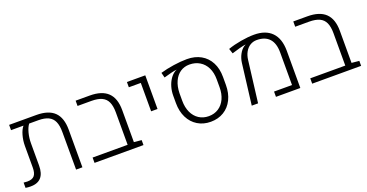

<svg xmlns="http://www.w3.org/2000/svg" viewBox="-31 -1127 3221 1685"><g transform="rotate(-20 1579.5 -284.5)"><path d="M531.7 -350.6V0H472.7L472.2 -352.1Q472.2 -412.1 455.6 -449Q439 -485.8 403.1 -503.2Q367.2 -520.5 309.1 -520.5H224.1Q204.1 -494.6 191.9 -448.5Q179.7 -402.3 179.7 -351.6V-145Q179.7 2.9 48.3 2.9Q27.3 2.9 1 -1V-50.3Q21.5 -47.9 35.6 -47.9Q82 -47.9 101.8 -71.5Q121.6 -95.2 121.6 -147.5V-348.6Q121.6 -398.9 135 -446.5Q148.4 -494.1 170.9 -520.5H54.7V-569.8H308.1Q421.9 -569.8 476.8 -516.1Q531.7 -462.4 531.7 -350.6Z M1102.1 -46.4V0H645V-49.8H972.2V-352.5Q972.2 -412.6 955.3 -449.5Q938.5 -486.3 901.9 -503.4Q865.2 -520.5 805.7 -520.5H675.8V-569.8H807.6Q920.4 -569.8 976.1 -516.1Q1031.7 -462.4 1031.7 -352.5V-53.2Z M1266.6 -520.5H1154.8V-569.8H1326.2V-255.4H1266.6Z M1495.6 -248.5V-317.9Q1495.6 -359.4 1506.8 -398.4Q1518.1 -437.5 1538.8 -467.8Q1559.6 -498 1585.9 -514.6Q1589.4 -517.6 1599.6 -520.5L1599.1 -522.5Q1564.5 -519 1479 -494.1L1466.8 -541.5Q1522.9 -558.1 1592 -568.4Q1661.1 -578.6 1717.3 -578.6Q1791.5 -578.6 1846.9 -547.4Q1902.3 -516.1 1932.4 -458.5Q1962.4 -400.9 1962.4 -323.2V-248.5Q1962.4 -171.9 1933.3 -113Q1904.3 -54.2 1851.3 -22Q1798.3 10.3 1729 10.3Q1660.2 10.3 1607.2 -22Q1554.2 -54.2 1524.9 -113Q1495.6 -171.9 1495.6 -248.5ZM1903.3 -248.5V-322.8Q1903.3 -384.3 1880.9 -430.2Q1858.4 -476.1 1817.1 -501.2Q1775.9 -526.4 1721.2 -526.4Q1672.9 -526.4 1635.7 -501.2Q1598.6 -476.1 1577.4 -429.4Q1556.2 -382.8 1554.7 -320.3V-248.5Q1554.7 -187 1576.4 -140.1Q1598.1 -93.3 1637.7 -67.6Q1677.2 -42 1729 -42Q1780.8 -42 1820.3 -67.6Q1859.9 -93.3 1881.6 -140.1Q1903.3 -187 1903.3 -248.5Z M2160.6 -383.8Q2166 -424.8 2185.1 -460.2Q2204.1 -495.6 2230.5 -513.7Q2233.9 -516.1 2243.7 -520.5L2243.2 -522.9Q2194.3 -515.1 2112.8 -488.8L2097.2 -535.6Q2152.8 -555.2 2220.7 -566.9Q2288.6 -578.6 2343.8 -578.6Q2451.7 -578.6 2509 -520Q2566.4 -461.4 2566.9 -348.1V0H2339.4V-49.3H2507.3V-353.5Q2507.3 -439 2467.3 -482.7Q2427.2 -526.4 2350.1 -526.4Q2315.9 -526.4 2288.3 -509.3Q2260.7 -492.2 2242.9 -460.7Q2225.1 -429.2 2220.2 -387.2L2172.4 0H2113.3Z M3134.8 -46.4V0H2677.7V-49.8H3004.9V-352.5Q3004.9 -412.6 2988 -449.5Q2971.2 -486.3 2934.6 -503.4Q2897.9 -520.5 2838.4 -520.5H2708.5V-569.8H2840.3Q2953.1 -569.8 3008.8 -516.1Q3064.5 -462.4 3064.5 -352.5V-53.2Z"/></g></svg>

Font: Heebo Light
Style: Regular
Weight: 300
Designer: Oded Ezer
Foundry: Meir Sadan
Version: Version 2.001; ttfautohint (v1.5.14-ce02) -l 8 -r 50 -G 200 